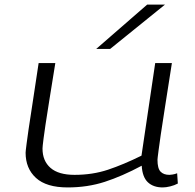

<svg xmlns="http://www.w3.org/2000/svg" viewBox="-20 -810 855 840"><path d="M276 10Q183 10 137.5 -31.5Q92 -73 92 -142Q92 -146 93 -154Q94 -162 96.5 -182.5Q99 -203 105 -244Q111 -285 122 -355.5Q133 -426 149 -534H222Q206 -435 195.5 -369.5Q185 -304 179 -264Q173 -224 170.5 -203.5Q168 -183 167 -174Q166 -165 166 -160Q166 -106 201 -75.5Q236 -45 306 -45Q385 -45 452.5 -67.5Q520 -90 599 -129L659 -534H732Q714 -418 702 -342.5Q690 -267 683.5 -222Q677 -177 674 -154Q671 -131 670 -122.5Q669 -114 669 -111Q669 -73 682.5 -59Q696 -45 721 -45Q725 -45 735 -46.5Q745 -48 755 -52L758 -7Q743 1 724.5 5.5Q706 10 692 10Q651 10 627 -12.5Q603 -35 600 -85Q514 -39 438.5 -14.5Q363 10 276 10ZM401 -596 624 -790H702L462 -596Z"/></svg>

Font: Georama ExtraExtended Light
Style: Italic
Weight: 300
Width: 8
Italic angle: -9°
Designer: Jean-Baptiste Levee
Foundry: Production Type
Version: Version 1.000